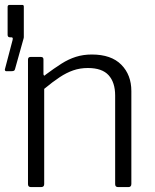

<svg xmlns="http://www.w3.org/2000/svg" viewBox="-31 -762 632 782"><path d="M-6 -472Q-9 -472 -10.5 -475Q-12 -478 -11 -480L20 -598Q22 -605 20.5 -607.5Q19 -610 16 -610H10Q0 -610 0 -620V-734Q0 -742 8 -742H60Q66 -742 66 -735V-610Q66 -609 65.5 -607.5Q65 -606 65 -605L30 -480Q29 -475 25 -473.5Q21 -472 14 -472H-6ZM95 0Q83 0 83 -12V-519Q83 -530 93 -530H136Q146 -530 146 -520V-461Q146 -456 148.5 -454.5Q151 -453 155 -458Q190 -484 219 -502.5Q248 -521 278 -530.5Q308 -540 343 -540Q422 -540 463 -498.5Q504 -457 504 -391V-13Q504 0 492 0H450Q444 0 441 -3Q438 -6 438 -12V-373Q438 -426 411.5 -455.5Q385 -485 327 -485Q295 -485 267.5 -475.5Q240 -466 212 -447.5Q184 -429 149 -400V-12Q149 0 136 0H95Z"/></svg>

Font: Libre Franklin Light
Style: Regular
Weight: 300
Designer: Pablo Impallari, Rodrigo Fuenzalida, Nhung Nguyen
Foundry: Impallari Type
Version: Version 3.000